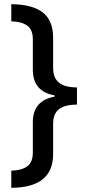

<svg xmlns="http://www.w3.org/2000/svg" viewBox="-20 -737 420 918"><path d="M34 79Q83 78 110 58.5Q137 39 137 -8V-153Q137 -256 241 -275V-281Q137 -299 137 -404V-549Q137 -596 109.5 -615Q82 -634 34 -635V-717Q135 -716 184.5 -677.5Q234 -639 234 -556V-412Q234 -364 262.5 -341.5Q291 -319 348 -319V-237Q292 -237 263 -215.5Q234 -194 234 -145V0Q234 160 34 161Z"/></svg>

Font: Noto Sans Lao UI SemCond Med
Style: Regular
Weight: 500
Width: 4
Designer: Monotype Design Team
Foundry: Monotype Imaging Inc.
Version: Version 2.000; ttfautohint (v1.8.4.7-5d5b)